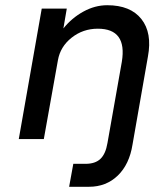

<svg xmlns="http://www.w3.org/2000/svg" viewBox="-20 -533 592 736"><path d="M140 -500H236L223 -424Q255 -464 299.5 -488.5Q344 -513 391 -513Q480 -513 522 -460Q564 -407 547 -316L488 21Q476 97 431.5 140Q387 183 321 183H245L261 95H308Q345 95 365 76Q385 57 392 15L447 -296Q468 -423 355 -423Q298 -423 254.5 -388.5Q211 -354 202 -302L148 0H52Z"/></svg>

Font: Overused Grotesk Medium
Style: Italic
Weight: 500
Italic angle: -10°
Version: Version 0.003